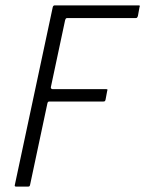

<svg xmlns="http://www.w3.org/2000/svg" viewBox="-20 -693 539 713"><path d="M40 0Q37 0 35.5 -1.5Q34 -3 35 -6L176 -667Q178 -673 183 -673H494Q498 -673 499 -672Q500 -671 498 -666L492 -633Q490 -629 489 -627.5Q488 -626 484 -626H230Q226 -626 224.5 -624Q223 -622 222 -619L169 -370Q168 -367 170 -364.5Q172 -362 175 -362H373Q377 -362 378.5 -361Q380 -360 378 -355L372 -323Q371 -319 369.5 -317.5Q368 -316 363 -316H164Q160 -316 158.5 -314.5Q157 -313 156 -309L92 -8Q91 -3 89.5 -1.5Q88 0 83 0Z"/></svg>

Font: Glory Light
Style: Italic
Weight: 300
Italic angle: -12°
Version: Version 1.011